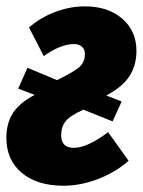

<svg xmlns="http://www.w3.org/2000/svg" viewBox="-28 -571 453 609"><path d="M206.1 -102.1Q249 -102.1 314.9 -151.9L379.9 -61Q338.9 -24.9 283.4 -3.4Q228 18.1 173.8 18.1Q89.4 18.1 40.8 -22.9Q-7.8 -64 -7.8 -133.8Q-7.8 -179.2 12.7 -211.9Q33.2 -244.6 82 -270L29.8 -290L59.1 -356L152.8 -316.9Q206.1 -342.8 223.6 -358.2Q241.2 -373.5 241.2 -399.9Q241.2 -414.6 231.7 -422.9Q222.2 -431.2 207 -431.2Q164.1 -431.2 110.8 -393.1L64 -483.9Q100.6 -515.6 147.2 -533.2Q193.8 -550.8 241.2 -550.8Q314.9 -550.8 359.9 -511.7Q404.8 -472.7 404.8 -409.2Q404.8 -364.3 382.8 -329.8Q360.8 -295.4 309.1 -268.1L357.9 -249L329.1 -186L236.8 -223.1Q194.8 -204.6 180.4 -186.8Q166 -168.9 166 -142.1Q166 -102.1 206.1 -102.1Z"/></svg>

Font: Fira Sans Compressed ExtraBold
Style: Italic
Weight: 800
Width: 3
Italic angle: -8°
Designer: Carrois Corporate & Edenspiekermann AG
Foundry: Carrois Corporate GbR & Edenspiekermann AG
Version: Version 4.203;PS 004.203;hotconv 1.0.88;makeotf.lib2.5.64775